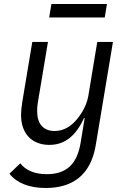

<svg xmlns="http://www.w3.org/2000/svg" viewBox="-20 -725 640 957"><path d="M208.1 212C337 212 431.1 152 457 0L543 -516H464.8L420.1 -246.1C410.2 -187.1 372.2 -141 361.2 -127.8C332 -94.1 296.9 -72.1 252.1 -72.1C193.9 -72.1 165.1 -110.1 165.1 -171.2C165.1 -182.2 165.8 -199.9 170.1 -223L219.1 -516H141L90.9 -215.9C87 -188.9 84.9 -170.1 84.9 -152C84.9 -57.9 139.9 -2.8 225.9 -2.8C308.9 -2.8 361.2 -55 399.1 -137.1H402L382.1 -14.9C364 96.9 307.9 143.1 213.1 143.1C149.9 143.1 108 122.9 81 89.1L27 141C63.9 187.1 125 212 208.1 212ZM225.1 -638.1H502.1L513.1 -704.9H236.2Z"/></svg>

Font: Margiela Mono Italic Italic
Style: Regular
Weight: 400
Designer: Mike Abbink, Paul van der Laan, Pieter van Rosmalen
Foundry: Bold Monday
Version: Version 2.003 2021